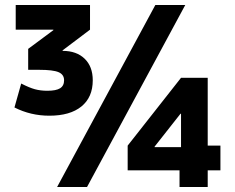

<svg xmlns="http://www.w3.org/2000/svg" viewBox="-20 -750 943 770"><path d="M603 -730H723L329 0H209ZM65 -415Q98 -398 120.5 -392Q143 -386 170 -386Q205 -386 221 -396Q237 -406 237 -428Q237 -451 215 -460.5Q193 -470 137 -470H93V-554L194 -629V-631H43V-730H341V-631L231 -548V-546Q287 -546 319.5 -514.5Q352 -483 352 -428Q352 -360 306.5 -323Q261 -286 178 -286Q103 -286 38 -319ZM492 -166 706 -438H813V-166H864V-67H813V0H700V-67H492ZM706 -160V-294H704L600 -162V-160Z"/></svg>

Font: Enso
Style: Bold
Weight: 700
Designer: Coji Morishita
Foundry: UNDERFOREST DESIGN
Version: Version 1.000